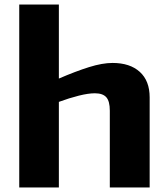

<svg xmlns="http://www.w3.org/2000/svg" viewBox="-20 -828 742 848"><path d="M65 -808H240V-481Q314 -513 373 -531.5Q432 -550 477 -550Q554 -550 597.5 -510.5Q641 -471 641 -398V0H465V-339Q465 -381 449.5 -398.5Q434 -416 399 -416Q370 -416 328 -405.5Q286 -395 240 -378V0H65Z"/></svg>

Font: Encode Sans Wide
Style: Bold
Weight: 700
Designer: Pablo Impallari, Andres Torresi
Foundry: Pablo Impallari, Andres Torresi
Version: Version 1.000; ttfautohint (v1.00) -l 8 -r 50 -G 200 -x 14 -